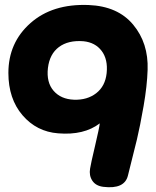

<svg xmlns="http://www.w3.org/2000/svg" viewBox="-20 -715 644 792"><path d="M391.6 -206.1Q326.2 -156.2 219.7 -165Q130.9 -171.9 72.8 -239.7Q14.6 -307.6 14.6 -414.1Q14.6 -539.1 105.5 -619.6Q196.3 -700.2 345.7 -694.3Q465.8 -689.5 529.3 -613.3Q592.8 -537.1 588.9 -426.8Q586.9 -361.3 572.3 -277.3Q557.6 -193.4 544.9 -140.1Q532.2 -86.9 507.8 8.8Q494.1 66.4 406.2 55.7Q375 51.8 360.8 30.3Q346.7 8.8 351.6 -19.5Q354.5 -39.1 372.1 -113.3Q389.6 -187.5 391.6 -206.1ZM419.9 -413.1Q425.8 -469.7 399.4 -504.9Q373 -540 324.2 -544.9Q261.7 -549.8 223.1 -521Q184.6 -492.2 177.7 -434.6Q170.9 -375 201.2 -340.3Q231.4 -305.7 285.2 -303.7Q339.8 -301.8 377 -330.6Q414.1 -359.4 419.9 -413.1Z"/></svg>

Font: Gen Jyuu GothicX Heavy
Style: Bold
Weight: 900
Designer: [Source Han Sans]
Ryoko NISHIZUKA  (kana & ideographs); Paul D. Hunt (Latin, Greek & Cyrillic); Wenlong ZHANG  (bopomofo
Version: Version 1.002.20150607